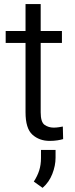

<svg xmlns="http://www.w3.org/2000/svg" viewBox="-20 -680 365 940"><path d="M283.2 -528.3V-469.7H179.2V-129.9Q179.2 -82 198.5 -68.6Q217.8 -55.2 242.7 -55.2Q255.4 -55.2 267.6 -57.1Q279.8 -59.1 287.6 -60.5L289.1 1Q278.3 4.4 261 7.1Q243.7 9.8 223.1 9.8Q172.9 9.8 138.9 -20.5Q105 -50.8 105 -130.4V-469.7H7.8V-528.3H105V-660.2H179.2V-528.3ZM252 54.2V92.3Q252 130.9 236.1 171.6Q220.2 212.4 188.5 239.7L145.5 209Q163.1 182.1 171.9 154.5Q180.7 127 180.7 93.3V54.2Z"/></svg>

Font: Vazirmatn RD FD Light
Style: Regular
Weight: 300
Designer: Saber Rastikerdar
Foundry: Saber Rastikerdar
Version: Version 33.003